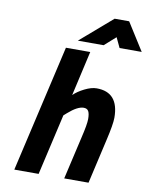

<svg xmlns="http://www.w3.org/2000/svg" viewBox="-97 -972 818 1042"><g transform="rotate(10 312.5 -450.5)"><path d="M419 -512Q541 -512 541 -371Q541 -335 520 -245L464 0H330L384 -235Q402 -310 402 -339.5Q402 -369 394.5 -382.5Q387 -396 368 -396Q334 -396 283 -351L266 -336L189 0H55L216 -700H350L294 -453Q316 -475 353 -493.5Q390 -512 419 -512ZM273 -749 449 -901H529L625 -749H503L477 -804L415 -749Z"/></g></svg>

Font: Titillium Web
Style: Bold Italic
Weight: 700
Italic angle: -13°
Version: Version 1.002;PS 57.000;hotconv 1.0.70;makeotf.lib2.5.55311